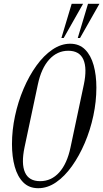

<svg xmlns="http://www.w3.org/2000/svg" viewBox="-20 -980 543 1010"><path d="M181 10Q133 10 102.5 -20.5Q72 -51 57.5 -103.5Q43 -156 43 -222Q43 -295 59 -370Q75 -445 104 -513Q133 -581 171.5 -634.5Q210 -688 255.5 -719Q301 -750 349 -750Q397 -750 427.5 -719.5Q458 -689 472.5 -637Q487 -585 487 -519Q487 -446 471 -371Q455 -296 426 -228Q397 -160 358.5 -106Q320 -52 275 -21Q230 10 181 10ZM191 -27Q250 -27 291.5 -73Q333 -119 351 -205L421 -535Q439 -621 418.5 -667Q398 -713 339 -713Q281 -713 239 -667Q197 -621 179 -535L109 -205Q91 -119 111.5 -73Q132 -27 191 -27ZM389 -780 443 -960H503L401 -780ZM303 -780 357 -960H417L315 -780Z"/></svg>

Font: Xanh Mono
Style: Italic
Weight: 400
Italic angle: -12°
Monospace: yes
Designer: Lam Bao, Duy Dao
Foundry: Yellow Type Foundry
Version: Version 3.101; ttfautohint (v1.8.3)